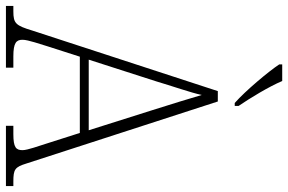

<svg xmlns="http://www.w3.org/2000/svg" viewBox="-184 -789 971 647"><g transform="rotate(90 301.5 -465.5)"><path d="M325 -771H335V-784C309 -822 270 -886 251 -931H195V-921C218 -886 284 -807 325 -771ZM-2 0H206V-25H168C122 -25 112 -35 112 -56C112 -75 128 -119 134 -140L169 -249H426L463 -133C469 -113 484 -73 484 -56C484 -34 475 -25 430 -25H402V0H605V-25H590C549 -25 541 -30 529 -69L320 -714H285L81 -89C64 -33 57 -25 16 -25H-2ZM179 -279 252 -506C267 -557 291 -625 298 -660C310 -620 329 -556 349 -494L417 -279Z"/></g></svg>

Font: Noto Serif Ethiopic SemiCondensed ExtraLight
Style: Regular
Weight: 200
Width: 4
Designer: Monotype Design Team
Foundry: Monotype Imaging Inc.
Version: Version 2.102